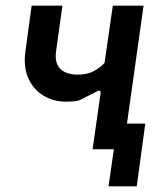

<svg xmlns="http://www.w3.org/2000/svg" viewBox="-20 -524 583 674"><path d="M361 130 388 -58 377 -90H490L460 130ZM305 0 333 -196Q334 -205 329.5 -205.5Q325 -206 316 -201L259 -172Q249 -169 237 -168Q225 -167 213 -167Q167 -167 131.5 -189Q96 -211 79 -250.5Q62 -290 69 -342L91 -504H199L177 -345Q171 -303 191.5 -282.5Q212 -262 253 -262Q287 -262 309.5 -274.5Q332 -287 347 -303L376 -504H484L413 0Z"/></svg>

Font: Finlandica Medium
Style: Italic
Weight: 500
Italic angle: -8°
Designer: Niklas Ekholm, Juho Hiilivirta, Jaakko Suomalainen
Foundry: Helsinki Type Studio
Version: Version 1.063